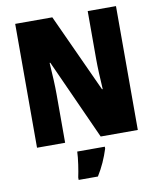

<svg xmlns="http://www.w3.org/2000/svg" viewBox="-99 -792 907 1090"><g transform="rotate(-10 354.5 -246.5)"><path d="M645 0V-714H482V-436C482 -391 485 -327 489 -263H485L278 -714H64V0H226V-281C226 -325 223 -393 218 -462H222L431 0ZM444 72V61H285C284 100 273 171 265 207V221H376C406 173 427 125 444 72Z"/></g></svg>

Font: Noto Sans Devanagari Condensed Black
Style: Regular
Weight: 900
Width: 3
Designer: Jelle Bosma - Monotype Design Team
Foundry: Monotype Imaging Inc.
Version: Version 2.004